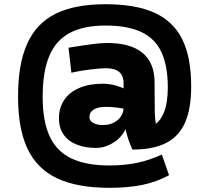

<svg xmlns="http://www.w3.org/2000/svg" viewBox="-20 -690 994 914"><path d="M890.1 -279.3Q890.1 -172.9 861.1 -106.7Q832 -40.5 770.5 -9.3Q709 22 610.4 22L606 -66.9Q667 -66.9 704.8 -88.4Q742.7 -109.9 760.7 -155.5Q778.8 -201.2 778.8 -273.9Q778.8 -377.9 748 -442.6Q717.3 -507.3 652.3 -537.8Q587.4 -568.4 483.4 -568.4Q377.4 -568.4 311.5 -533Q245.6 -497.6 214.4 -422.9Q183.1 -348.1 183.1 -228.5Q183.1 -113.3 216.1 -41.7Q249 29.8 318.8 63.7Q388.7 97.7 500.5 97.7Q571.8 97.7 631.1 85.4Q690.4 73.2 750.5 45.9L784.7 144Q726.1 175.8 658.9 189.9Q591.8 204.1 501.5 204.1Q347.7 204.1 252 158.9Q156.2 113.8 111.1 18.3Q65.9 -77.1 65.9 -230.5Q65.9 -385.3 109.4 -481.9Q152.8 -578.6 244.1 -624.3Q335.4 -669.9 482.4 -669.9Q626.5 -669.9 715.8 -629.2Q805.2 -588.4 847.7 -502.7Q890.1 -417 890.1 -279.3ZM610.4 22Q568.4 -70.3 568.4 -157.2V-292Q568.4 -330.1 547.1 -347.7Q525.9 -365.2 484.4 -365.2Q458.5 -365.2 409.9 -359.4Q361.3 -353.5 319.8 -343.8L306.2 -462.9Q381.3 -475.1 422.1 -480.2Q462.9 -485.4 490.7 -485.4Q601.1 -485.4 658.2 -438.5Q715.3 -391.6 715.8 -298.8L716.8 -158.2Q717.3 -85.9 749.5 -10.7ZM437.5 14.2Q386.7 14.2 346.9 -1Q307.1 -16.1 283.9 -47.9Q260.7 -79.6 260.7 -127Q260.7 -177.7 286.1 -214.8Q311.5 -252 358.6 -271.7Q405.8 -291.5 469.2 -291.5Q506.3 -291.5 544.7 -278.6Q583 -265.6 619.1 -240.2L620.6 -157.2Q595.2 -168 557.9 -174.6Q520.5 -181.2 481.4 -181.2Q445.8 -181.2 425.5 -168Q405.3 -154.8 405.8 -131.3Q405.8 -115.2 423.8 -105Q441.9 -94.7 470.2 -94.7Q499 -94.7 521.2 -106Q543.5 -117.2 555.9 -136.2Q568.4 -155.3 568.4 -177.2L583.5 -107.4Q583.5 -77.6 562.3 -49.3Q541 -21 506.8 -3.4Q472.7 14.2 437.5 14.2Z"/></svg>

Font: DavidDev Light
Style: Regular
Weight: 300
Designer: David.dev
Foundry: David.dev
Version: Version 1.001;FEAKit 1.0